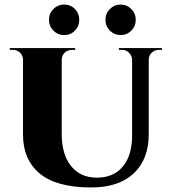

<svg xmlns="http://www.w3.org/2000/svg" viewBox="-20 -811 746 843"><path d="M251 -600V-223Q251 -133 292 -82Q333 -31 405 -31Q478 -31 518.5 -79Q559 -127 560 -212V-600H633V-221Q633 -112 567.5 -50Q502 12 380 12Q227 12 154 -49.5Q81 -111 81 -219V-600ZM83 -600V-549H81Q81 -567 68 -579.5Q55 -592 37 -592Q37 -592 30 -592Q23 -592 23 -592V-600ZM310 -600V-592Q310 -592 302.5 -592Q295 -592 295 -592Q277 -592 264 -579.5Q251 -567 251 -549H249V-600ZM562 -600V-549H560Q559 -567 546.5 -579.5Q534 -592 516 -592Q516 -592 509 -592Q502 -592 502 -592V-600ZM691 -600V-592Q691 -592 684 -592Q677 -592 677 -592Q659 -592 646 -579.5Q633 -567 633 -549H631V-600ZM261 -657Q234 -657 214.5 -676.5Q195 -696 195 -724Q195 -752 214.5 -771.5Q234 -791 261 -791Q290 -791 309 -771.5Q328 -752 328 -724Q328 -696 309 -676.5Q290 -657 261 -657ZM510 -657Q482 -657 462.5 -676.5Q443 -696 443 -724Q443 -752 462.5 -771.5Q482 -791 510 -791Q537 -791 556.5 -771.5Q576 -752 576 -724Q576 -696 556.5 -676.5Q537 -657 510 -657Z"/></svg>

Font: Cinzel ExtraBold
Style: Regular
Weight: 800
Designer: Natanael Gama
Version: Version 2.000